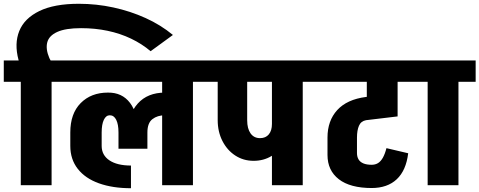

<svg xmlns="http://www.w3.org/2000/svg" viewBox="-45 -980 2537 1016"><path d="M752 -709Q706 -748 648.5 -775.5Q591 -803 524.5 -817Q458 -831 384 -831L372 -960Q465 -960 555 -940.5Q645 -921 725.5 -884.5Q806 -848 870 -795ZM61 -635 53 -663 216 -673 236 -635ZM53 -663Q30 -749 57 -816Q84 -883 163 -921.5Q242 -960 372 -960L384 -831Q302 -831 258 -811Q214 -791 205 -755.5Q196 -720 216 -673ZM65 0V-645H228V0ZM-25 -547V-660H319V-547Z M632 -279Q632 -374 684 -432Q736 -490 828 -490V-370Q788 -370 761.5 -349.5Q735 -329 735 -279ZM827 -370V-490H875V-370ZM648 16Q551 16 478.5 -10Q406 -36 366.5 -86.5Q327 -137 327 -208H493Q493 -159 534 -131.5Q575 -104 648 -104ZM327 -207V-279H493V-207ZM327 -279Q327 -379 382 -434.5Q437 -490 526 -490L536 -370Q516 -370 504.5 -346Q493 -322 493 -279ZM582 -193V-279H735V-193ZM582 -279Q582 -322 570 -346Q558 -370 536 -370L526 -490Q601 -491 643 -435.5Q685 -380 685 -279ZM247 -547V-660H883V-547ZM813 0V-645H976V0ZM723 -547V-660H1067V-547Z M1297 -129Q1243 -129 1200 -157Q1157 -185 1132 -234Q1107 -283 1107 -344H1263Q1263 -299 1281 -274Q1299 -249 1331 -249ZM1297 -129 1331 -249Q1361 -249 1377.5 -269Q1394 -289 1394 -324H1482Q1482 -269 1458 -224.5Q1434 -180 1392 -154.5Q1350 -129 1297 -129ZM1107 -343V-620H1263V-343ZM1017 -547V-660H1448V-547ZM1394 0V-645H1557V0ZM1304 -547V-660H1648V-547Z M1598 -547V-660H2178V-547ZM1921 15V-108Q1941 -108 1955.5 -117Q1970 -126 1981 -145.5Q1992 -165 2000 -196L2115 -169Q2104 -78 2054.5 -31.5Q2005 15 1921 15ZM1923 15Q1808 15 1748 -31.5Q1688 -78 1688 -160L1844 -170Q1844 -151 1852 -137Q1860 -123 1877.5 -115.5Q1895 -108 1923 -108ZM1688 -159V-253H1844V-169ZM1688 -252Q1688 -341 1739.5 -397.5Q1791 -454 1892 -467V-344Q1865 -339 1854.5 -314.5Q1844 -290 1844 -252ZM1892 -344V-467L2059 -487V-364ZM1896 -447V-630H2059V-447Z M2218 0V-645H2381V0ZM2128 -547V-660H2472V-547Z"/></svg>

Font: Akshar Light
Style: Bold
Weight: 700
Version: Version 1.100